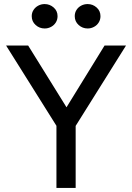

<svg xmlns="http://www.w3.org/2000/svg" viewBox="-20 -924 650 944"><path d="M257.5 0V-305.5L10 -700H118.5L307 -396.5L494 -700H599.5L352 -305V0ZM199.5 -784Q174 -784 155 -801.2Q136 -818.5 136 -844.5Q136 -861.5 144.8 -875Q153.5 -888.5 168 -896.2Q182.5 -904 199.5 -904Q224.5 -904 243.8 -887.2Q263 -870.5 263 -844.5Q263 -827 254.2 -813.2Q245.5 -799.5 231 -791.8Q216.5 -784 199.5 -784ZM411 -784Q385.5 -784 366.5 -801.2Q347.5 -818.5 347.5 -844.5Q347.5 -861.5 356 -875Q364.5 -888.5 379 -896.2Q393.5 -904 411 -904Q436 -904 455 -887.2Q474 -870.5 474 -844.5Q474 -827 465.2 -813.2Q456.5 -799.5 442 -791.8Q427.5 -784 411 -784Z"/></svg>

Font: Geologica Cursive Light
Style: Regular
Weight: 300
Designer: Sindre Bremnes, Frode Helland
Foundry: Monokrom Skriftforlag AS
Version: Version 1.010;gftools[0.9.28]